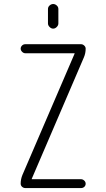

<svg xmlns="http://www.w3.org/2000/svg" viewBox="-20 -955 540 975"><path d="M223.6 -909.2Q223.6 -919.9 231.9 -927.2Q240.2 -934.6 250 -934.6Q259.8 -934.6 268.1 -927.2Q276.4 -919.9 276.4 -909.2V-835.9Q276.4 -826.2 268.1 -817.9Q259.8 -809.6 250 -809.6Q240.2 -809.6 231.9 -817.9Q223.6 -826.2 223.6 -835.9ZM93.8 -66.4 358.4 -681.6V-682.6L359.4 -683.6Q359.4 -684.6 358.4 -684.6H108.4Q99.6 -684.6 92.3 -691.9Q85 -699.2 85 -708Q85 -716.8 91.8 -723.6Q98.6 -730.5 108.4 -730.5H391.6Q400.4 -730.5 407.7 -723.6Q415 -716.8 415 -708Q415 -684.6 406.2 -664.1L141.6 -47.9V-46.9L140.6 -45.9Q140.6 -44.9 141.6 -44.9H391.6Q400.4 -44.9 407.7 -38.1Q415 -31.2 415 -22Q415 -12.7 408.2 -6.3Q401.4 0 391.6 0H108.4Q99.6 0 92.3 -6.3Q85 -12.7 85 -22.5Q85 -44.9 93.8 -66.4Z"/></svg>

Font: Rounded-X Mgen+ 1m light
Style: Regular
Weight: 200
Designer: [Source Han Sans]
Ryoko NISHIZUKA  (kana & ideographs); Paul D. Hunt (Latin, Greek & Cyrillic); Wenlong ZHANG  (bopomofo
Version: Version 1.059.20150602